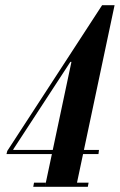

<svg xmlns="http://www.w3.org/2000/svg" viewBox="-20 -719 461 739"><path d="M255 -481 153 0H273L421 -699H373L8 -138L5 -126H359L361 -142H31V-144L251 -481ZM276 -16 273 0H318L321 -16ZM111 -16 108 0H153L156 -16Z"/></svg>

Font: Emberly Black
Style: Italic
Weight: 900
Italic angle: -12°
Designer: Rajesh Rajput
Foundry: Rajesh Rajput
Version: Version 1.000